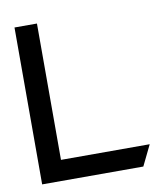

<svg xmlns="http://www.w3.org/2000/svg" viewBox="-70 -640 611 699"><g transform="rotate(-10 235.5 -290.0)"><path d="M113 -580H30V0H404L441 -76H113Z"/></g></svg>

Font: Charger
Style: Bd
Weight: 400
Designer: Jasper
Foundry: Cannot Into Space Fonts
Version: Version 0.98